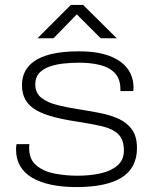

<svg xmlns="http://www.w3.org/2000/svg" viewBox="-20 -746 625 778"><path d="M291 12Q233 12 187.5 2.5Q142 -7 110 -26Q78 -45 61.5 -73.5Q45 -102 45 -141Q45 -146 45.5 -152Q46 -158 47 -162H99Q99 -159 98.5 -154.5Q98 -150 98 -147Q98 -100 127.5 -75.5Q157 -51 202 -42.5Q247 -34 293 -34Q345 -34 387.5 -43.5Q430 -53 456 -75.5Q482 -98 482 -136Q482 -180 459.5 -202Q437 -224 395 -234Q353 -244 294 -253Q240 -261 198 -272Q156 -283 127 -299.5Q98 -316 83.5 -341Q69 -366 69 -402Q69 -431 81 -455.5Q93 -480 119.5 -498.5Q146 -517 190.5 -527.5Q235 -538 301 -538Q360 -538 401.5 -526.5Q443 -515 469.5 -495Q496 -475 508.5 -448.5Q521 -422 521 -393Q521 -389 521 -386.5Q521 -384 520 -377H468V-382Q468 -428 444 -451.5Q420 -475 382 -483.5Q344 -492 302 -492Q269 -492 237 -488.5Q205 -485 179 -475.5Q153 -466 138 -449Q123 -432 123 -404Q123 -369 148 -349.5Q173 -330 213.5 -320Q254 -310 300 -303Q346 -296 388 -287.5Q430 -279 463 -263.5Q496 -248 515.5 -220Q535 -192 535 -146Q535 -105 519 -75Q503 -45 472 -26Q441 -7 395.5 2.5Q350 12 291 12ZM132 -591 267 -726H317L453 -591H388L279 -700H303L197 -591Z"/></svg>

Font: Archivo Expanded Thin
Style: Regular
Weight: 250
Width: 7
Designer: Hector Gatti
Foundry: Omnibus-Type
Version: Version 2.001